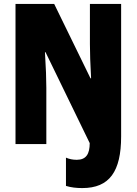

<svg xmlns="http://www.w3.org/2000/svg" viewBox="-20 -734 696 978"><path d="M399 224C538 224 597 139 597 -39V-714H438V-509C438 -465 440 -407 444 -335H441L256 -714H59V0H216V-287C216 -329 214 -389 209 -468H212L437 -5C437 50 419 80 371 80C350 80 332 76 316 69V213C342 221 370 224 399 224Z"/></svg>

Font: Noto Sans Ethiopic ExtraCondensed Black
Style: Regular
Weight: 900
Width: 2
Designer: Monotype Design Team
Foundry: Monotype Imaging Inc.
Version: Version 2.102